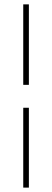

<svg xmlns="http://www.w3.org/2000/svg" viewBox="-20 -731 241 883"><path d="M112.8 -340.8H86.9V-710.9H112.8ZM86.9 131.8V-235.4H112.8V131.8Z"/></svg>

Font: Robert Sans Thin
Style: Regular
Weight: 100
Designer: Christian Robertson (extended by Adam Twardoch)
Foundry: Google
Version: Version 12.135;April 2, 2019;FontCreator 11.5.0.2425 64-bit;